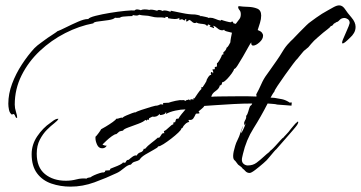

<svg xmlns="http://www.w3.org/2000/svg" viewBox="-20 -623 1346 716"><path d="M243 73Q205 73 171.5 61.5Q138 50 118 23Q98 -4 98 -48Q98 -84 119 -115Q140 -146 168 -165Q174 -170 181.5 -175Q189 -180 196 -180H198Q195 -173 182.5 -163.5Q170 -154 155 -139Q140 -124 128.5 -102Q117 -80 117 -50Q117 1 147.5 26Q178 51 226 51Q246 51 265 46Q284 41 303 43L304 42Q306 40 310.5 39.5Q315 39 318 38Q321 35 331 30.5Q341 26 352 22.5Q363 19 367 20L371 18L373 13L389 12L392 6Q396 4 407 0Q418 -4 428 -9Q438 -14 438 -17L447 -16Q449 -20 451.5 -23.5Q454 -27 458 -27H460Q465 -32 474 -38.5Q483 -45 490 -43Q494 -52 504 -55Q514 -58 516 -68H521Q530 -79 544 -89.5Q558 -100 569 -110L573 -109L574 -110Q578 -114 582 -121Q586 -128 593 -126L591 -134Q598 -136 609.5 -147.5Q621 -159 626 -159L627 -167L628 -166V-167H633Q634 -172 636 -177Q638 -182 645 -180Q650 -189 657.5 -198Q665 -207 671 -214V-215Q655 -215 634 -210.5Q613 -206 599 -198L600 -204H598Q597 -199 590 -196.5Q583 -194 578 -194H576V-198H575Q565 -185 548 -188L536 -182L535 -176L529 -177L527 -173L522 -176Q516 -169 496 -161.5Q476 -154 458 -147.5Q440 -141 439 -136Q435 -135 429.5 -134Q424 -133 421 -129L414 -123Q408 -123 397 -115Q386 -107 376.5 -98Q367 -89 363 -85V-83Q372 -79 378 -80Q373 -70 361 -70Q348 -70 342 -83.5Q336 -97 336 -107V-113Q339 -115 347.5 -126.5Q356 -138 357 -141Q361 -143 374.5 -151Q388 -159 400.5 -168Q413 -177 413 -180Q420 -180 425.5 -182.5Q431 -185 438 -184V-185Q441 -188 451.5 -192.5Q462 -197 472.5 -201Q483 -205 486 -204Q489 -207 507 -213Q525 -219 543.5 -224.5Q562 -230 565 -229Q573 -231 576 -233Q579 -235 588 -233Q589 -235 588.5 -236.5Q588 -238 588 -239H589L609 -240Q617 -243 634.5 -247Q652 -251 660 -249Q660 -250 662 -250Q665 -250 668 -248.5Q671 -247 673 -247Q676 -252 681 -250Q681 -252 683 -252Q687 -252 689 -248L691 -253L702 -252V-254L701 -258L705 -256Q709 -262 717.5 -274.5Q726 -287 731 -291V-298Q736 -298 736 -298H737V-300Q741 -305 744 -310.5Q747 -316 750 -321Q750 -326 756.5 -335.5Q763 -345 768 -344Q768 -345 767 -346.5Q766 -348 766 -349Q766 -356 772 -354L773 -350H774L775 -351V-356L772 -364L781 -365V-373L789 -375V-387Q794 -390 800.5 -402Q807 -414 808 -419L813 -420V-428Q823 -435 825 -445Q829 -447 833 -454Q837 -461 839 -465Q839 -470 841.5 -483.5Q844 -497 845 -501Q842 -502 829 -505Q816 -508 816 -512H815Q813 -510 809 -510Q799 -510 791 -517.5Q783 -525 775 -527V-526Q779 -522 778 -518L762 -524L763 -528L766 -527V-528L756 -532L753 -526L745 -532Q736 -534 728 -534.5Q720 -535 712 -539Q710 -537 707 -537Q701 -537 695.5 -542.5Q690 -548 685 -549Q681 -543 674 -543L675 -551L671 -552L670 -546Q668 -548 665 -548L658 -552L656 -550H648L649 -556H648L647 -555Q641 -552 632 -552Q626 -552 620 -553Q614 -554 607 -555L606 -560Q603 -559 599 -560L598 -561L596 -556Q588 -558 583 -558Q578 -558 569 -558Q557 -558 544.5 -561.5Q532 -565 521 -565Q515 -565 509.5 -566Q504 -567 499 -568Q495 -565 490 -565Q486 -565 482.5 -565.5Q479 -566 475 -567L474 -563H471Q468 -563 458 -562.5Q448 -562 438.5 -561Q429 -560 428 -557Q424 -557 419 -556.5Q414 -556 409 -557Q404 -551 384.5 -548Q365 -545 347 -543Q329 -541 328 -536Q275 -526 223 -499.5Q171 -473 128.5 -433Q86 -393 60.5 -342Q35 -291 35 -233Q35 -220 39.5 -206Q44 -192 44 -185Q44 -183 42 -183Q38 -185 36 -191.5Q34 -198 28 -198L25 -195Q16 -201 13.5 -213.5Q11 -226 11 -236Q11 -273 25 -310.5Q39 -348 61.5 -382.5Q84 -417 108 -443Q119 -454 132 -463Q145 -472 158 -482Q160 -483 168 -488.5Q176 -494 184.5 -499.5Q193 -505 193 -506Q204 -510 226 -521Q248 -532 271 -542Q294 -552 307 -552H309Q313 -558 336.5 -564Q360 -570 390.5 -575Q421 -580 447 -582.5Q473 -585 482 -584L483 -585Q486 -588 491 -588Q495 -588 498.5 -587Q502 -586 505 -585Q511 -588 519 -588Q523 -588 528 -587.5Q533 -587 537 -586Q539 -587 543 -587Q549 -587 555.5 -585.5Q562 -584 566 -583Q569 -586 573 -586Q579 -586 587 -582Q588 -584 593 -584Q599 -584 604.5 -582.5Q610 -581 616 -579L617 -583Q638 -579 661.5 -574Q685 -569 707 -569Q709 -569 718.5 -567Q728 -565 728 -562Q728 -563 732 -563Q736 -562 746.5 -560Q757 -558 757 -556Q758 -556 760 -556.5Q762 -557 763 -557Q773 -557 783 -552.5Q793 -548 803 -546V-547L806 -549Q810 -547 823 -543.5Q836 -540 840 -540Q844 -540 844 -543L848 -542L851 -536L860 -534V-535Q867 -545 872.5 -551.5Q878 -558 878 -570Q878 -580 873 -585.5Q868 -591 868 -598Q868 -598 868 -598.5Q868 -599 869 -599L872 -600Q885 -598 904.5 -597.5Q924 -597 939 -591Q954 -585 954 -565Q954 -552 949.5 -537.5Q945 -523 941 -511Q952 -507 956.5 -501.5Q961 -496 961 -490Q961 -477 947.5 -465Q934 -453 924 -453Q916 -453 917 -465Q914 -462 905.5 -446.5Q897 -431 886 -412Q875 -393 866 -379Q857 -365 853 -366Q852 -360 844 -349Q836 -338 827 -328.5Q818 -319 812 -317L809 -316H808V-314Q808 -311 806 -307.5Q804 -304 800 -305Q798 -293 784 -283.5Q770 -274 768 -262Q771 -262 774 -262.5Q777 -263 781 -263Q789 -263 813.5 -263.5Q838 -264 870 -264Q886 -264 903 -264Q920 -264 936 -263Q937 -264 937 -268L935 -267L936 -272Q946 -290 954.5 -309.5Q963 -329 975 -345L985 -359L1011 -396Q1023 -413 1034 -431.5Q1045 -450 1058 -463Q1061 -467 1064.5 -470Q1068 -473 1071 -476Q1084 -490 1097 -503Q1110 -516 1123 -529Q1131 -537 1140.5 -543.5Q1150 -550 1159 -557Q1170 -565 1180.5 -571.5Q1191 -578 1202 -584Q1211 -589 1223.5 -596Q1236 -603 1245 -603Q1258 -603 1268 -587Q1275 -576 1290.5 -558Q1306 -540 1306 -523Q1306 -510 1300 -500Q1294 -490 1287 -484Q1274 -471 1267.5 -466Q1261 -461 1258 -461Q1253 -461 1259 -476Q1265 -491 1273.5 -509.5Q1282 -528 1284 -537Q1284 -547 1277 -551.5Q1270 -556 1265 -556Q1253 -556 1246 -548Q1239 -540 1232 -540L1231 -537Q1226 -537 1222.5 -531.5Q1219 -526 1214 -526Q1212 -522 1201 -513.5Q1190 -505 1185 -501Q1174 -491 1162.5 -481.5Q1151 -472 1140 -459L1130 -447L1113 -433Q1113 -433 1107 -426Q1101 -419 1095.5 -412Q1090 -405 1090 -405Q1086 -402 1072.5 -384Q1059 -366 1043 -343.5Q1027 -321 1015 -303Q1003 -285 1003 -281Q1000 -278 996.5 -272Q993 -266 989 -259Q993 -259 996.5 -258.5Q1000 -258 1004 -258Q1018 -256 1032 -253Q1046 -250 1061 -240Q1063 -241 1067 -241Q1067 -241 1067.5 -241Q1068 -241 1068 -240L1067 -229Q1060 -230 1041 -231Q1022 -232 1014 -233Q1007 -235 998 -235.5Q989 -236 978 -237Q953 -188 925.5 -144.5Q898 -101 886 -49Q885 -43 883.5 -38Q882 -33 882 -27Q882 -17 889 -11.5Q896 -6 904 -6Q923 -6 936.5 -16Q950 -26 964 -39Q969 -44 974 -48Q979 -52 984 -56Q987 -61 992 -64Q998 -69 1007.5 -79.5Q1017 -90 1026 -100Q1035 -110 1037 -110Q1038 -112 1045.5 -119.5Q1053 -127 1056 -131Q1058 -134 1064.5 -142Q1071 -150 1077.5 -157.5Q1084 -165 1085 -165Q1091 -172 1092 -168.5Q1093 -165 1088 -157Q1084 -151 1071.5 -136.5Q1059 -122 1045 -106Q1031 -90 1020.5 -78Q1010 -66 1010 -66Q1009 -66 1002.5 -58.5Q996 -51 989.5 -43Q983 -35 981 -33Q977 -27 962 -14Q947 -1 932 10.5Q917 22 911 22Q901 22 894.5 14.5Q888 7 886 7Q882 1 877.5 -2Q873 -5 868 -9Q866 -11 861.5 -17.5Q857 -24 855 -25Q843 -34 857 -79Q860 -90 866 -101.5Q872 -113 877 -129Q878 -133 881 -140.5Q884 -148 884 -151H885Q884 -144 881.5 -138.5Q879 -133 879 -126Q882 -129 888.5 -143Q895 -157 895 -161L894 -162H893Q893 -159 891 -155Q890 -157 890 -161Q890 -168 893.5 -173.5Q897 -179 898 -184V-191Q903 -196 906 -207.5Q909 -219 912 -226Q914 -229 916.5 -230.5Q919 -232 920 -236L921 -237Q887 -237 851 -235Q815 -233 786 -231Q757 -229 742 -228Q741 -225 733 -218Q725 -211 721 -208V-206Q724 -203 724 -202Q724 -199 717.5 -199.5Q711 -200 710 -198Q706 -189 701 -181.5Q696 -174 684 -176L683 -173L686 -168Q679 -168 671 -160.5Q663 -153 661 -147L659 -145L656 -144V-143Q656 -139 645 -128.5Q634 -118 618.5 -106Q603 -94 589.5 -85.5Q576 -77 570 -77H569V-76Q569 -73 554 -65Q539 -57 522.5 -47Q506 -37 501 -28Q495 -23 484.5 -20.5Q474 -18 470 -11Q470 -11 469 -10.5Q468 -10 468 -9Q458 -9 442.5 4Q427 17 416 22Q376 41 332 57Q288 73 243 73Z"/></svg>

Font: Cherish
Style: Regular
Weight: 400
Designer: Robert E. Leuschke
Foundry: Robert E. Leuschke
Version: Version 1.005